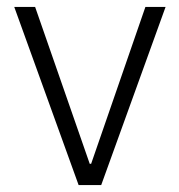

<svg xmlns="http://www.w3.org/2000/svg" viewBox="-20 -532 516 552"><path d="M206 0H271L456 -512H398L242 -61H238L81 -512H21Z"/></svg>

Font: IBM Plex Arabic Light
Style: Regular
Weight: 300
Designer: Mike Abbink, Paul van der Laan, Pieter van Rosmalen, Wael Morcos, Khajak Apelian
Foundry: Bold Monday
Version: Version 1.0